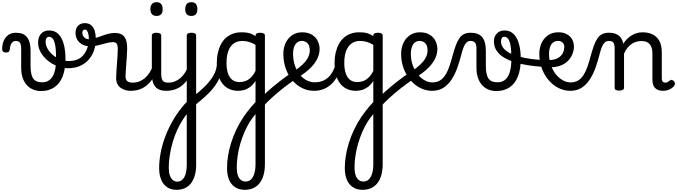

<svg xmlns="http://www.w3.org/2000/svg" viewBox="-75 -815 6204 1759"><path d="M301 19Q262 19 229 5.5Q196 -8 171.5 -34.5Q147 -61 133 -101Q119 -141 119 -193V-369Q119 -411 106 -425.5Q93 -440 70 -440Q53 -440 41.5 -431Q30 -422 23.5 -405Q17 -388 15 -365Q14 -349 6 -341.5Q-2 -334 -20 -334Q-36 -334 -46 -341Q-56 -348 -55 -374Q-53 -417 -37.5 -448.5Q-22 -480 5.5 -497.5Q33 -515 70 -515Q105 -515 130.5 -505Q156 -495 172.5 -474Q189 -453 197 -422Q205 -391 205 -349V-211Q205 -169 211.5 -140Q218 -111 230.5 -94Q243 -77 263 -69Q283 -61 310 -61Q329 -61 345.5 -65.5Q362 -70 376.5 -80.5Q391 -91 402.5 -107.5Q414 -124 422 -147.5Q430 -171 434.5 -202.5Q439 -234 439 -274Q439 -355 431 -399Q423 -443 408.5 -460.5Q394 -478 375 -478Q359 -478 352.5 -492.5Q346 -507 351.5 -521.5Q357 -536 375 -536Q428 -536 461 -502Q494 -468 509.5 -409Q525 -350 525 -274Q525 -228 518.5 -188.5Q512 -149 499.5 -116.5Q487 -84 468.5 -59Q450 -34 425 -16.5Q400 1 369 10Q338 19 301 19Z M549 -190Q502 -190 453.5 -208Q405 -226 364.5 -258.5Q324 -291 299 -334Q274 -377 274 -426Q274 -476 301.5 -506Q329 -536 375 -536Q387 -536 392 -521.5Q397 -507 393 -492.5Q389 -478 374 -478Q361 -478 352 -467Q343 -456 343 -434Q343 -400 361 -368.5Q379 -337 409 -311.5Q439 -286 476.5 -271Q514 -256 553 -256Q637 -256 680.5 -301Q724 -346 735 -416Q738 -431 754.5 -436Q771 -441 786.5 -436Q802 -431 800 -416Q793 -350 760.5 -299Q728 -248 674.5 -219Q621 -190 549 -190Z M1120 17Q1097 17 1074 10.5Q1051 4 1031.5 -9.5Q1012 -23 1000.5 -45.5Q989 -68 989 -100Q989 -125 991.5 -159Q994 -193 996.5 -230.5Q999 -268 1001.5 -302Q1004 -336 1004 -361Q1004 -400 994.5 -414.5Q985 -429 959 -429Q938 -429 912.5 -423Q887 -417 860.5 -409.5Q834 -402 808 -396Q782 -390 759 -390Q714 -390 682 -406Q650 -422 633.5 -450.5Q617 -479 617 -514Q617 -555 640 -579Q663 -603 702 -603Q738 -603 760 -584Q782 -565 792 -534.5Q802 -504 802 -469Q810 -469 828 -475.5Q846 -482 870.5 -491Q895 -500 922.5 -506.5Q950 -513 977 -513Q1017 -513 1042 -498Q1067 -483 1078.5 -451.5Q1090 -420 1090 -369Q1090 -346 1087.5 -310.5Q1085 -275 1082.5 -237Q1080 -199 1077.5 -166Q1075 -133 1075 -115Q1075 -84 1092 -71Q1109 -58 1139 -58Q1153 -58 1160 -46.5Q1167 -35 1165.5 -20.5Q1164 -6 1153 5.5Q1142 17 1120 17ZM739 -456Q739 -480 735 -500Q731 -520 723 -532Q715 -544 703 -544Q692 -544 685.5 -536Q679 -528 679 -514Q679 -493 695 -474.5Q711 -456 739 -456Z M1122 17Q1108 17 1101.5 5.5Q1095 -6 1096.5 -20.5Q1098 -35 1109 -46.5Q1120 -58 1141 -58Q1174 -58 1202 -69Q1230 -80 1253 -100Q1276 -120 1293.5 -147Q1311 -174 1323 -205Q1329 -220 1340.5 -218.5Q1352 -217 1360.5 -207Q1369 -197 1366 -186Q1351 -138 1327.5 -100.5Q1304 -63 1273.5 -36.5Q1243 -10 1205 3.5Q1167 17 1122 17Z M1447 17Q1413 17 1388 7.5Q1363 -2 1347 -21.5Q1331 -41 1323.5 -70.5Q1316 -100 1316 -140V-489Q1316 -502 1326.5 -508.5Q1337 -515 1358 -515Q1380 -515 1391 -508.5Q1402 -502 1402 -489V-140Q1402 -95 1415.5 -76.5Q1429 -58 1466 -58Q1480 -58 1487 -46.5Q1494 -35 1492.5 -20.5Q1491 -6 1480 5.5Q1469 17 1447 17ZM1360 -669Q1332 -669 1317.5 -684.5Q1303 -700 1303 -731Q1303 -763 1317.5 -779Q1332 -795 1360 -795Q1387 -795 1401 -779Q1415 -763 1415 -731Q1416 -700 1401.5 -684.5Q1387 -669 1360 -669ZM1447 17Q1433 17 1426.5 5.5Q1420 -6 1421.5 -20.5Q1423 -35 1434 -46.5Q1445 -58 1466 -58Q1499 -58 1527 -69Q1555 -80 1578 -100Q1601 -120 1618.5 -147Q1636 -174 1648 -205Q1654 -220 1665.5 -218.5Q1677 -217 1685.5 -207Q1694 -197 1691 -186Q1676 -138 1652.5 -100.5Q1629 -63 1598.5 -36.5Q1568 -10 1530 3.5Q1492 17 1447 17ZM1543 924Q1493 924 1457.5 901Q1422 878 1402.5 833.5Q1383 789 1383 724Q1383 662 1395.5 592.5Q1408 523 1433.5 451Q1459 379 1498.5 307Q1538 235 1591 170Q1601 156 1612.5 143.5Q1624 131 1636 119V-489Q1636 -502 1646.5 -508.5Q1657 -515 1678 -515Q1700 -515 1711 -508.5Q1722 -502 1722 -489V693Q1722 748 1710 790.5Q1698 833 1675.5 863Q1653 893 1619.5 908.5Q1586 924 1543 924ZM1549 849Q1571 849 1587 838Q1603 827 1614 807Q1625 787 1630.5 759Q1636 731 1636 695V231Q1629 239 1622.5 248Q1616 257 1609 267Q1577 314 1551 370Q1525 426 1507.5 486Q1490 546 1480.5 606.5Q1471 667 1471 723Q1471 762 1480.5 790Q1490 818 1507.5 833.5Q1525 849 1549 849ZM1678 -669Q1650 -669 1636 -684.5Q1622 -700 1622 -731Q1622 -763 1636 -779Q1650 -795 1678 -795Q1706 -795 1719.5 -779Q1733 -763 1733 -731Q1733 -700 1719.5 -684.5Q1706 -669 1678 -669Z M1701 157Q1692 164 1681 158Q1670 152 1662.5 140Q1655 128 1655 114Q1655 100 1666 92Q1718 52 1758.5 17Q1799 -18 1828 -51Q1857 -84 1876 -115Q1895 -146 1904 -178Q1913 -210 1913 -243Q1913 -257 1925.5 -261.5Q1938 -266 1950.5 -261.5Q1963 -257 1963 -243Q1963 -197 1953.5 -155.5Q1944 -114 1924.5 -77Q1905 -40 1874.5 -2.5Q1844 35 1800.5 73.5Q1757 112 1701 157Z M2168 924Q2092 924 2048.5 872.5Q2005 821 2005 723Q2005 671 2014 613.5Q2023 556 2042 495Q2061 434 2090 372.5Q2119 311 2159 252Q2175 230 2192.5 206.5Q2210 183 2229 161Q2248 139 2266 120V-74Q2243 -37 2215.5 -17.5Q2188 2 2160.5 9.5Q2133 17 2106 17Q2049 17 2005 -10.5Q1961 -38 1936 -94Q1911 -150 1911 -235Q1911 -287 1921 -331Q1931 -375 1949.5 -410Q1968 -445 1995.5 -469Q2023 -493 2058 -506Q2093 -519 2135 -519Q2163 -519 2183 -516.5Q2203 -514 2222.5 -507Q2242 -500 2266 -484V-489Q2266 -502 2276.5 -508.5Q2287 -515 2309 -515Q2330 -515 2341 -508.5Q2352 -502 2352 -489V688Q2352 743 2340 787Q2328 831 2304.5 861.5Q2281 892 2246.5 908Q2212 924 2168 924ZM2175 848Q2205 848 2225 828.5Q2245 809 2255.5 773.5Q2266 738 2266 687V230Q2256 242 2247 254Q2238 266 2230.5 276.5Q2223 287 2216 297Q2187 343 2164.5 395.5Q2142 448 2126 503Q2110 558 2102 614Q2094 670 2094 722Q2094 761 2103.5 789.5Q2113 818 2131 833Q2149 848 2175 848ZM2119 -63Q2148 -63 2174.5 -73Q2201 -83 2224.5 -106Q2248 -129 2266 -166V-404Q2235 -423 2205 -431.5Q2175 -440 2144 -440Q2118 -440 2095.5 -432Q2073 -424 2055.5 -408Q2038 -392 2025.5 -368Q2013 -344 2006.5 -312Q2000 -280 2000 -239Q2000 -184 2013 -144.5Q2026 -105 2052.5 -84Q2079 -63 2119 -63Z M2633 -90Q2575 -51 2519.5 -7.5Q2464 36 2416.5 79.5Q2369 123 2335 161Q2330 167 2321 162Q2312 157 2305 144.5Q2298 132 2296 118.5Q2294 105 2301 97Q2331 63 2377 22Q2423 -19 2480 -64Q2537 -109 2599 -151Q2607 -157 2617 -151Q2627 -145 2634 -133Q2641 -121 2641.5 -109Q2642 -97 2633 -90Z M2601 -148Q2637 -174 2667 -198Q2697 -222 2718.5 -246.5Q2740 -271 2751.5 -297.5Q2763 -324 2763 -353Q2763 -396 2743 -418Q2723 -440 2689 -440Q2675 -440 2668.5 -452Q2662 -464 2662.5 -479.5Q2663 -495 2670.5 -507Q2678 -519 2692 -519Q2749 -519 2784.5 -496Q2820 -473 2836.5 -438Q2853 -403 2853 -365Q2853 -337 2844.5 -309Q2836 -281 2819 -253.5Q2802 -226 2776.5 -199.5Q2751 -173 2716.5 -147Q2682 -121 2638 -95Z M2803 17Q2754 17 2711.5 0Q2669 -17 2634 -48Q2599 -79 2573.5 -121.5Q2548 -164 2534.5 -214.5Q2521 -265 2521 -321Q2521 -364 2533.5 -400.5Q2546 -437 2569 -463.5Q2592 -490 2623.5 -504.5Q2655 -519 2692 -519Q2706 -519 2712.5 -507Q2719 -495 2718.5 -479.5Q2718 -464 2710 -452Q2702 -440 2688 -440Q2671 -440 2657 -432.5Q2643 -425 2632.5 -410.5Q2622 -396 2616 -374.5Q2610 -353 2610 -324Q2610 -266 2625.5 -218Q2641 -170 2668.5 -135Q2696 -100 2732 -80.5Q2768 -61 2808 -61Q2858 -61 2895 -80Q2932 -99 2957 -134Q2982 -169 2996 -216Q2998 -224 3012 -225.5Q3026 -227 3038.5 -222.5Q3051 -218 3048 -208Q3036 -156 3014 -114.5Q2992 -73 2960 -43.5Q2928 -14 2888.5 1.5Q2849 17 2803 17Z M3247 924Q3171 924 3127.5 872.5Q3084 821 3084 723Q3084 671 3093 613.5Q3102 556 3121 495Q3140 434 3169 372.5Q3198 311 3238 252Q3254 230 3271.5 206.5Q3289 183 3308 161Q3327 139 3345 120V-74Q3322 -37 3294.5 -17.5Q3267 2 3239.5 9.5Q3212 17 3185 17Q3128 17 3084 -10.5Q3040 -38 3015 -94Q2990 -150 2990 -235Q2990 -287 3000 -331Q3010 -375 3028.5 -410Q3047 -445 3074.5 -469Q3102 -493 3137 -506Q3172 -519 3214 -519Q3242 -519 3262 -516.5Q3282 -514 3301.5 -507Q3321 -500 3345 -484V-489Q3345 -502 3355.5 -508.5Q3366 -515 3388 -515Q3409 -515 3420 -508.5Q3431 -502 3431 -489V688Q3431 743 3419 787Q3407 831 3383.5 861.5Q3360 892 3325.5 908Q3291 924 3247 924ZM3254 848Q3284 848 3304 828.5Q3324 809 3334.5 773.5Q3345 738 3345 687V230Q3335 242 3326 254Q3317 266 3309.5 276.5Q3302 287 3295 297Q3266 343 3243.5 395.5Q3221 448 3205 503Q3189 558 3181 614Q3173 670 3173 722Q3173 761 3182.5 789.5Q3192 818 3210 833Q3228 848 3254 848ZM3198 -63Q3227 -63 3253.5 -73Q3280 -83 3303.5 -106Q3327 -129 3345 -166V-404Q3314 -423 3284 -431.5Q3254 -440 3223 -440Q3197 -440 3174.5 -432Q3152 -424 3134.5 -408Q3117 -392 3104.5 -368Q3092 -344 3085.5 -312Q3079 -280 3079 -239Q3079 -184 3092 -144.5Q3105 -105 3131.5 -84Q3158 -63 3198 -63Z M3712 -90Q3654 -51 3598.5 -7.5Q3543 36 3495.5 79.5Q3448 123 3414 161Q3409 167 3400 162Q3391 157 3384 144.5Q3377 132 3375 118.5Q3373 105 3380 97Q3410 63 3456 22Q3502 -19 3559 -64Q3616 -109 3678 -151Q3686 -157 3696 -151Q3706 -145 3713 -133Q3720 -121 3720.5 -109Q3721 -97 3712 -90Z M3680 -148Q3716 -174 3746 -198Q3776 -222 3797.5 -246.5Q3819 -271 3830.5 -297.5Q3842 -324 3842 -353Q3842 -396 3822 -418Q3802 -440 3768 -440Q3754 -440 3747.5 -452Q3741 -464 3741.5 -479.5Q3742 -495 3749.5 -507Q3757 -519 3771 -519Q3828 -519 3863.5 -496Q3899 -473 3915.5 -438Q3932 -403 3932 -365Q3932 -337 3923.5 -309Q3915 -281 3898 -253.5Q3881 -226 3855.5 -199.5Q3830 -173 3795.5 -147Q3761 -121 3717 -95Z M3884 17Q3838 17 3795.5 0Q3753 -17 3717.5 -48Q3682 -79 3655.5 -121.5Q3629 -164 3614.5 -214.5Q3600 -265 3600 -321Q3600 -364 3612.5 -400.5Q3625 -437 3648 -463.5Q3671 -490 3702.5 -504.5Q3734 -519 3771 -519Q3785 -519 3791.5 -507Q3798 -495 3797.5 -479.5Q3797 -464 3789 -452Q3781 -440 3767 -440Q3754 -440 3742 -435Q3730 -430 3720 -420.5Q3710 -411 3703.5 -397Q3697 -383 3693 -364.5Q3689 -346 3689 -323Q3689 -266 3706 -218Q3723 -170 3751.5 -134.5Q3780 -99 3815 -79.5Q3850 -60 3886 -60Q3927 -60 3956 -78Q3985 -96 4005.5 -128.5Q4026 -161 4041.5 -205.5Q4057 -250 4071 -304Q4086 -358 4100.5 -398Q4115 -438 4133 -464Q4151 -490 4176 -502.5Q4201 -515 4237 -515Q4251 -515 4257.5 -503.5Q4264 -492 4263.5 -477.5Q4263 -463 4255.5 -451.5Q4248 -440 4234 -440Q4220 -440 4208.5 -433Q4197 -426 4187 -411Q4177 -396 4168 -371Q4159 -346 4150 -310Q4135 -252 4114.5 -194Q4094 -136 4063 -88Q4032 -40 3988.5 -11.5Q3945 17 3884 17Z M4472 19Q4433 19 4400 5.5Q4367 -8 4342.5 -34.5Q4318 -61 4304 -101Q4290 -141 4290 -193V-369Q4290 -411 4275.5 -425.5Q4261 -440 4235 -440Q4219 -440 4210.5 -451.5Q4202 -463 4202 -477.5Q4202 -492 4211 -503.5Q4220 -515 4237 -515Q4273 -515 4299.5 -505Q4326 -495 4343 -474Q4360 -453 4368 -422Q4376 -391 4376 -349V-211Q4376 -169 4382.5 -140Q4389 -111 4401.5 -94Q4414 -77 4434 -69Q4454 -61 4481 -61Q4500 -61 4516.5 -65.5Q4533 -70 4547.5 -80.5Q4562 -91 4573.5 -107.5Q4585 -124 4593 -147.5Q4601 -171 4605.5 -202.5Q4610 -234 4610 -274Q4610 -355 4602 -399Q4594 -443 4579.5 -460.5Q4565 -478 4546 -478Q4530 -478 4523.5 -492.5Q4517 -507 4522.5 -521.5Q4528 -536 4546 -536Q4599 -536 4632 -502Q4665 -468 4680.5 -409Q4696 -350 4696 -274Q4696 -228 4689.5 -188.5Q4683 -149 4670.5 -116.5Q4658 -84 4639.5 -59Q4621 -34 4596 -16.5Q4571 1 4540 10Q4509 19 4472 19Z M4896 -203Q4826 -207 4760 -217.5Q4694 -228 4637.5 -246Q4581 -264 4539 -290Q4497 -316 4473.5 -352.5Q4450 -389 4450 -436Q4450 -481 4477 -508.5Q4504 -536 4546 -536Q4558 -536 4563 -521.5Q4568 -507 4564 -492.5Q4560 -478 4545 -478Q4529 -478 4522 -465.5Q4515 -453 4515 -436Q4515 -402 4536.5 -375Q4558 -348 4596 -328.5Q4634 -309 4683 -296Q4732 -283 4786.5 -275.5Q4841 -268 4896 -265Q4905 -265 4911.5 -255Q4918 -245 4920 -232.5Q4922 -220 4916.5 -211Q4911 -202 4896 -203Z M4906 -270Q4956 -261 4992 -268Q5028 -275 5051 -293Q5074 -311 5084.5 -335Q5095 -359 5095 -384Q5095 -410 5079.5 -425Q5064 -440 5037 -440Q5023 -440 5016 -452Q5009 -464 5009.5 -479.5Q5010 -495 5018 -507Q5026 -519 5042 -519Q5078 -519 5104.5 -508Q5131 -497 5148.5 -479Q5166 -461 5174.5 -437.5Q5183 -414 5183 -388Q5183 -353 5168 -316.5Q5153 -280 5121 -250.5Q5089 -221 5037 -207Q4985 -193 4911 -203Z M5150 17Q5104 17 5061.5 0Q5019 -17 4983.5 -48Q4948 -79 4921.5 -121.5Q4895 -164 4880.5 -214.5Q4866 -265 4866 -321Q4866 -364 4878.5 -400.5Q4891 -437 4914 -463.5Q4937 -490 4968.5 -504.5Q5000 -519 5037 -519Q5051 -519 5057.5 -507Q5064 -495 5063.5 -479.5Q5063 -464 5055 -452Q5047 -440 5033 -440Q5020 -440 5008 -435Q4996 -430 4986 -420.5Q4976 -411 4969.5 -397Q4963 -383 4959 -364.5Q4955 -346 4955 -323Q4955 -266 4972 -218Q4989 -170 5017.5 -134.5Q5046 -99 5081 -79.5Q5116 -60 5152 -60Q5193 -60 5222 -78Q5251 -96 5271.5 -128.5Q5292 -161 5307.5 -205.5Q5323 -250 5337 -304Q5352 -358 5366.5 -398Q5381 -438 5399 -464Q5417 -490 5442 -502.5Q5467 -515 5503 -515Q5517 -515 5523.5 -503.5Q5530 -492 5529.5 -477.5Q5529 -463 5521.5 -451.5Q5514 -440 5500 -440Q5486 -440 5474.5 -433Q5463 -426 5453 -411Q5443 -396 5434 -371Q5425 -346 5416 -310Q5401 -252 5380.5 -194Q5360 -136 5329 -88Q5298 -40 5254.5 -11.5Q5211 17 5150 17Z M5598 15Q5577 15 5566.5 8.5Q5556 2 5556 -11V-369Q5556 -411 5544 -425.5Q5532 -440 5501 -440Q5486 -440 5479 -451.5Q5472 -463 5472 -477.5Q5472 -492 5480 -503.5Q5488 -515 5503 -515Q5530 -515 5551.5 -509.5Q5573 -504 5589.5 -492.5Q5606 -481 5617 -463.5Q5628 -446 5634 -422L5636 -414Q5650 -438 5669 -457Q5688 -476 5710.5 -490Q5733 -504 5758.5 -511.5Q5784 -519 5812 -519Q5864 -519 5903.5 -500Q5943 -481 5965.5 -440.5Q5988 -400 5988 -334V-96Q5988 -83 5992 -74.5Q5996 -66 6003.5 -62Q6011 -58 6020 -58Q6029 -58 6036.5 -61Q6044 -64 6051 -69.5Q6058 -75 6065 -80Q6073 -86 6083 -82Q6093 -78 6100 -70Q6108 -60 6108.5 -50Q6109 -40 6103 -31Q6092 -16 6075.5 -5Q6059 6 6040 11.5Q6021 17 6001 17Q5975 17 5956 10Q5937 3 5925 -10Q5913 -23 5907.5 -42.5Q5902 -62 5902 -86V-326Q5902 -361 5891.5 -386.5Q5881 -412 5859 -425.5Q5837 -439 5800 -439Q5779 -439 5756.5 -433Q5734 -427 5713.5 -413.5Q5693 -400 5674.5 -378Q5656 -356 5642 -324V-11Q5642 2 5631 8.5Q5620 15 5598 15Z"/></svg>

Font: Playwrite BE WAL
Style: Regular
Weight: 400
Designer: Veronika Burian, José Scaglione
Foundry: TypeTogether
Version: Version 1.002